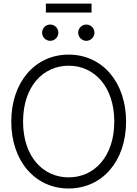

<svg xmlns="http://www.w3.org/2000/svg" viewBox="-20 -1043 768 1073"><path d="M363.8 10.3C552.2 10.3 684.6 -143.6 684.6 -363.3C684.6 -583.5 552.2 -737.8 363.8 -737.8C175.3 -737.8 43 -583.5 43 -363.3C43 -144 175.3 10.3 363.8 10.3ZM363.8 -51.8C219.7 -51.8 108.9 -168.5 108.9 -363.3C108.9 -559.6 220.7 -675.8 363.8 -675.8C506.8 -675.8 618.7 -559.1 618.7 -363.3C618.7 -168 506.8 -51.8 363.8 -51.8ZM462.4 -814.9C487.3 -814.9 507.8 -835.4 507.8 -860.4C507.8 -885.3 487.3 -905.8 462.4 -905.8C437.5 -905.8 417 -885.3 417 -860.4C417 -835.4 437.5 -814.9 462.4 -814.9ZM260.7 -814.9C285.6 -814.9 306.2 -835.4 306.2 -860.4C306.2 -885.3 285.6 -905.8 260.7 -905.8C235.4 -905.8 215.3 -885.3 215.3 -860.4C215.3 -835.4 235.4 -814.9 260.7 -814.9ZM491.7 -1022.9H236.3V-973.1H491.7Z"/></svg>

Font: Raveo Display Display Light
Style: Regular
Weight: 300
Designer: Jakub Foglar, Rasmus Andersson (Inter)
Foundry: Jakubfoglar.com
Version: Version 1.100;Glyphs 3.2.3 (3260)